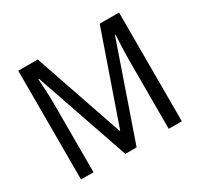

<svg xmlns="http://www.w3.org/2000/svg" viewBox="-150 -903 1137 1092"><g transform="rotate(-30 419.0 -357.0)"><path d="M379 0H453L666 -615H670C667 -564 664 -500 664 -445V0H750V-714H623L420 -130H416L216 -714H88V0H170V-442C170 -500 167 -566 163 -616H167Z"/></g></svg>

Font: Noto Sans Lao Looped SemiCondensed
Style: Regular
Weight: 400
Width: 4
Designer: Mark Frömberg, Ben Mitchell
Foundry: The Fontpad Ltd
Version: Version 1.003